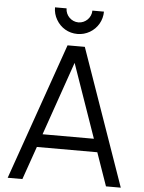

<svg xmlns="http://www.w3.org/2000/svg" viewBox="-60 -961 754 1008"><g transform="rotate(5 317.0 -456.5)"><path d="M317.5 -784C341 -784 362.5 -790 382.5 -801.5C422 -824.5 446.5 -866.5 446.5 -913H385.5C385.5 -876 354.5 -845 317.5 -845C280.5 -845 249.5 -876 249.5 -913H188.5C188.5 -889.5 194.5 -868 206 -848.5C229 -808.5 270 -784 317.5 -784ZM362.5 -720H271.5L19 0H96.5L157.5 -174.5H476L537 0H615ZM181.5 -243.5 316.5 -631.5 452 -243.5Z"/></g></svg>

Font: Vela Sans
Style: Regular
Weight: 400
Designer: Principal design: Mikhail Sharanda - project Manrope.
Design modification: Ravid Balaliev
Foundry: Mikhail Sharanda
Version: Version 1.001